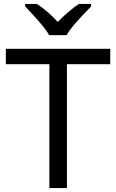

<svg xmlns="http://www.w3.org/2000/svg" viewBox="-20 -964 596 984"><path d="M323 0H233V-635H10V-714H545V-635H323ZM232 -784Q219 -807 197 -833.5Q175 -860 151 -886Q127 -912 109 -931V-944H169Q195 -927 223 -903Q251 -879 276 -852Q303 -879 331 -903Q359 -927 385 -944H447V-931Q428 -912 403.5 -886Q379 -860 356.5 -833.5Q334 -807 322 -784Z"/></svg>

Font: Noto Sans Cham
Style: Regular
Weight: 400
Designer: Monotype Design Team
Foundry: Monotype Imaging Inc.
Version: Version 2.002